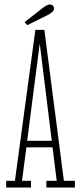

<svg xmlns="http://www.w3.org/2000/svg" viewBox="-20 -835 359 855"><path d="M7.5 0V-30H46.5L137.5 -702H177.5L264.5 -30H313.5V0H186.5V-30H232.5L214 -179H97.5L78 -30H118V0ZM156.5 -637.5 101 -208H210.5L157.5 -637.5ZM101.5 -723 89.5 -736.5 172 -801Q179 -806.5 187.2 -810.8Q195.5 -815 202.5 -815Q213.5 -815 218.5 -805.5Q220.5 -802 220.5 -797.5Q220.5 -788 210.8 -780Q201 -772 189.5 -766.5Z"/></svg>

Font: Imbue 10pt Thin
Style: Regular
Weight: 100
Designer: Tyler Finck
Foundry: Etcetera Type Company
Version: Version 1.102; ttfautohint (v1.8.3)